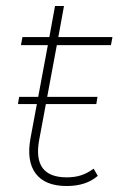

<svg xmlns="http://www.w3.org/2000/svg" viewBox="-20 -615 396 642"><path d="M203 7Q131 7 99.5 -34.5Q68 -76 82 -153L140 -464H50L55 -491H145L164 -595H194L175 -491H356L351 -464H170L111 -147Q88 -22 203 -22Q229 -22 250 -28.5Q271 -35 293 -51L307 -27Q268 7 203 7ZM40 -267 44 -291H306L302 -267Z"/></svg>

Font: Livvic Thin
Style: Italic
Weight: 250
Italic angle: -10°
Designer: Jacques Le Bailly, Baron von Fonthausen
Version: Version 1.001; ttfautohint (v1.8.2)